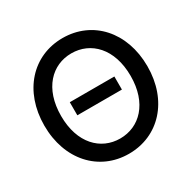

<svg xmlns="http://www.w3.org/2000/svg" viewBox="-165 -903 1079 1080"><g transform="rotate(-30 374.5 -363.5)"><path d="M374 11.7C567.9 11.7 709 -140.6 709 -363.3C709 -586.9 567.9 -739.3 374 -739.3C180.2 -739.3 39.6 -586.9 39.6 -363.3C39.6 -141.1 180.2 11.7 374 11.7ZM374 -87.4C248.5 -87.4 148.4 -186 148.4 -363.3C148.4 -541.5 248.5 -640.1 374 -640.1C499.5 -640.1 600.1 -541.5 600.1 -363.3C600.1 -186 499.5 -87.4 374 -87.4ZM519 -321.3V-406.2H229.5V-321.3Z"/></g></svg>

Font: Inteeer Medium
Style: Regular
Weight: 500
Designer: Rasmus Andersson
Foundry: rsms
Version: Version 4.001;Glyphs 3.4 (3402)